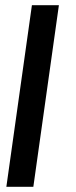

<svg xmlns="http://www.w3.org/2000/svg" viewBox="-20 -720 294 740"><path d="M4.5 0 103 -700H207L108.5 0Z"/></svg>

Font: Urbanist SemiBold
Style: Italic
Weight: 600
Italic angle: -8°
Designer: Corey Hu
Foundry: Corey Hu
Version: Version 1.321; ttfautohint (v1.8.4.7-5d5b)